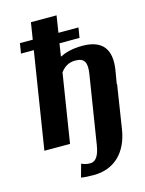

<svg xmlns="http://www.w3.org/2000/svg" viewBox="-139 -832 853 1128"><g transform="rotate(-15 287.0 -268.5)"><path d="M59 -587H137L44 0H200L266 -417C287 -446 314 -465 356 -465C411 -465 427 -437 416 -367L350 48C341 105 322 141 286 141C264 141 248 136 233 129L211 208C236 212 258 213 288 213C415 213 496 130 517 -4L558 -268H556L570 -351C588 -466 547 -538 418 -538C359 -538 316 -526 281 -509L293 -587H415L425 -648H303L319 -750H163L147 -648H69Z"/></g></svg>

Font: Aerodynamic
Style: BdObl
Weight: 500
Designer: Google
Version: Version 2.000980; 2014